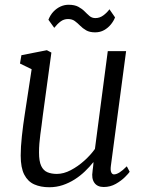

<svg xmlns="http://www.w3.org/2000/svg" viewBox="-20 -777 617 807"><path d="M187 10Q151 10 124 -2Q97 -14 82 -43Q67 -72 67 -123Q67 -140.5 68.2 -161.2Q69.5 -182 72 -205Q74.5 -228 77.5 -251.2Q80.5 -274.5 84 -296L113 -486L64 -510L70 -545L177 -566L196 -556L160 -292Q157.5 -270.5 154.8 -250.5Q152 -230.5 149.5 -211.5Q147 -192.5 145.5 -173.8Q144 -155 144 -136Q144 -99 153.2 -79.5Q162.5 -60 179.5 -53Q196.5 -46 219 -46Q247.5 -46 277.5 -61.8Q307.5 -77.5 334.2 -101.5Q361 -125.5 379 -151L433 -562H510L446 -80Q443.5 -61.5 447.5 -52.8Q451.5 -44 459 -44Q469 -44 482 -52Q495 -60 513 -78L525 -55Q521 -48.5 505.5 -33Q490 -17.5 466.8 -4.2Q443.5 9 416 9Q389 9 376.5 -9Q364 -27 369 -57Q369 -58.5 369.5 -62.5Q370 -66.5 370.8 -72Q371.5 -77.5 372 -83.2Q372.5 -89 373 -94L372 -95Q356.5 -75.5 337 -56.8Q317.5 -38 294 -23Q270.5 -8 243.8 1Q217 10 187 10ZM183.5 -694Q191.5 -714.5 205 -728.5Q218.5 -742.5 234.8 -749.8Q251 -757 268 -757Q293.5 -757 309.2 -748.5Q325 -740 335.8 -729Q346.5 -718 356.5 -709.5Q366.5 -701 381 -701Q399.5 -701 415 -712.8Q430.5 -724.5 440 -738L463.5 -704Q458 -689 446.2 -674.5Q434.5 -660 417.8 -650.5Q401 -641 380 -641Q357 -641 342.2 -649.5Q327.5 -658 316.8 -669Q306 -680 294.5 -688.5Q283 -697 266 -697Q248.5 -697 234.8 -686.8Q221 -676.5 208 -660Z"/></svg>

Font: Merriweather 7pt Light
Style: Italic
Weight: 300
Italic angle: -7.8°
Designer: Eben Sorkin
Foundry: Eben Sorkin
Version: Version 2.200;gftools[0.9.31]